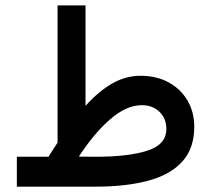

<svg xmlns="http://www.w3.org/2000/svg" viewBox="-20 -698 791 718"><path d="M161.1 -111.8Q169.4 -125.5 178.5 -138.7Q187.5 -151.9 195.3 -164.6V-677.7H299.8V-302.2Q349.1 -356.9 399.4 -385.7Q449.7 -414.6 505.9 -414.6Q565.4 -414.6 610.6 -389.9Q655.8 -365.2 681.2 -322Q706.5 -278.8 706.5 -222.7Q706.1 -142.6 661.4 -93.5Q616.7 -44.4 533.9 -22.2Q451.2 0 336.9 0H43V-111.8ZM510.3 -304.7Q453.1 -304.7 392.3 -252.2Q331.5 -199.7 274.9 -112.3L338.4 -111.8Q460 -111.8 531 -134.5Q602.1 -157.2 602.1 -215.8Q602.1 -254.9 576.4 -279.8Q550.8 -304.7 510.3 -304.7Z"/></svg>

Font: Vazirmatn FD Medium
Style: Regular
Weight: 500
Designer: Saber Rastikerdar
Foundry: Saber Rastikerdar
Version: Version 33.003